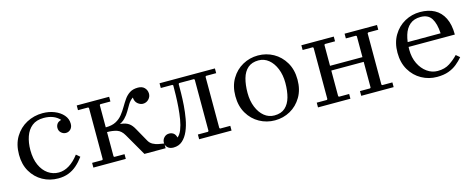

<svg xmlns="http://www.w3.org/2000/svg" viewBox="-30 -916 3383 1373"><g transform="rotate(-15 1661.5 -230.0)"><path d="M279 10Q216 10 164 -19Q112 -48 81 -101Q50 -154 50 -226Q50 -303 83 -357.5Q116 -412 170.5 -441Q225 -470 289 -470Q336 -470 376 -454Q416 -438 440.5 -410Q465 -382 465 -345Q465 -320 450.5 -305Q436 -290 415 -290Q396 -290 380.5 -304Q365 -318 365 -340Q365 -356 374 -369.5Q383 -383 406 -389Q385 -412 355.5 -423.5Q326 -435 288 -435Q234 -435 201 -408.5Q168 -382 152.5 -337Q137 -292 137 -237Q137 -172 158 -125.5Q179 -79 214.5 -54.5Q250 -30 293 -30Q333 -30 371 -53.5Q409 -77 443 -122L470 -99Q445 -65 417 -40.5Q389 -16 355 -3Q321 10 279 10Z M700 -40 705 -35H780V0H540V-35H615L620 -40V-420L615 -425H540V-460H780V-425H705L700 -420ZM918 0 824 -163Q803 -200 772 -210Q741 -220 700 -220V-255H730Q784 -255 816.5 -250.5Q849 -246 869.5 -231.5Q890 -217 907 -185L962 -87Q973 -67 992.5 -56.5Q1012 -46 1034 -42Q1056 -38 1075 -35V0ZM995 -470Q1026 -470 1043 -452.5Q1060 -435 1061 -410Q1062 -386 1044.5 -367.5Q1027 -349 1001 -349Q982 -349 963 -364.5Q944 -380 942 -411Q920 -396 906 -373Q892 -350 878 -325.5Q864 -301 843 -279.5Q822 -258 788.5 -244.5Q755 -231 700 -231V-255Q746 -255 775.5 -270.5Q805 -286 824.5 -310.5Q844 -335 860 -362.5Q876 -390 893 -414.5Q910 -439 934 -454.5Q958 -470 995 -470Z M1488 -425 1483 -420V-40L1488 -35H1563V0H1323V-35H1398L1403 -40V-420L1398 -425H1289L1284 -420Q1284 -393 1283.5 -351.5Q1283 -310 1279.5 -261.5Q1276 -213 1267.5 -165Q1259 -117 1242 -77.5Q1225 -38 1198 -14Q1171 10 1131 10Q1104 10 1088.5 -5Q1073 -20 1073 -42Q1073 -63 1088 -79Q1103 -95 1126 -95Q1143 -95 1157 -85.5Q1171 -76 1177 -52Q1196 -67 1208.5 -98.5Q1221 -130 1228 -171.5Q1235 -213 1238.5 -258.5Q1242 -304 1243 -346Q1244 -388 1244 -420L1239 -425H1153V-460H1563V-425Z M1883 -470Q1945 -470 1997 -441Q2049 -412 2081 -358Q2113 -304 2113 -230Q2113 -156 2081 -102Q2049 -48 1997 -19Q1945 10 1883 10Q1822 10 1769.5 -19Q1717 -48 1685 -102Q1653 -156 1653 -230Q1653 -304 1685 -358Q1717 -412 1769.5 -441Q1822 -470 1883 -470ZM1888 -25Q1938 -25 1967.5 -51.5Q1997 -78 2010 -124Q2023 -170 2023 -230Q2023 -289 2004 -335.5Q1985 -382 1952.5 -408.5Q1920 -435 1878 -435Q1829 -435 1799 -409Q1769 -383 1756 -336.5Q1743 -290 1743 -230Q1743 -171 1762 -124.5Q1781 -78 1813.5 -51.5Q1846 -25 1888 -25Z M2523 0V-35H2598L2603 -40V-420L2598 -425H2523V-460H2763V-425H2688L2683 -420V-40L2688 -35H2763V0ZM2203 0V-35H2278L2283 -40V-420L2278 -425H2203V-460H2443V-425H2368L2363 -420V-40L2368 -35H2443V0ZM2323 -230V-265H2651V-230Z M3083 10Q3022 10 2969.5 -19Q2917 -48 2885 -102Q2853 -156 2853 -230Q2853 -304 2885 -358Q2917 -412 2969.5 -441Q3022 -470 3083 -470Q3145 -470 3189.5 -446Q3234 -422 3258.5 -373Q3283 -324 3283 -250H2933V-285H3187Q3183 -357 3158.5 -396Q3134 -435 3078 -435Q3029 -435 2998.5 -409Q2968 -383 2954 -336.5Q2940 -290 2940 -230Q2940 -171 2962 -126Q2984 -81 3020 -55.5Q3056 -30 3098 -30Q3151 -30 3187.5 -54Q3224 -78 3251 -107L3278 -84Q3257 -59 3230.5 -37.5Q3204 -16 3168.5 -3Q3133 10 3083 10Z"/></g></svg>

Font: Brygada 1918
Style: Regular
Weight: 400
Designer: Mateusz Machalski | Borys Kosmynka | Przemek Hoffer
Foundry: NIEPODLEGLA 2018
Version: Version 3.006